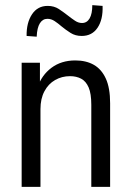

<svg xmlns="http://www.w3.org/2000/svg" viewBox="-20 -732 514 752"><path d="M64.8 0V-486.3H136.4V-391.3H127.8Q143.1 -437.6 181.6 -466.5Q220.1 -495.3 275 -495.3Q317.2 -495.3 347.5 -478.1Q377.7 -460.9 394.5 -424.2Q411.3 -387.5 411.3 -327.7V0H337.6V-321.4Q337.6 -365.2 327.2 -389.5Q316.8 -413.7 298 -423.7Q279.1 -433.7 254.3 -433.7Q222.4 -433.7 195.9 -418.6Q169.4 -403.6 154 -374.5Q138.5 -345.5 138.5 -304.8V0ZM123.7 -588.3 84.2 -591.2Q83.4 -642.9 105.3 -675.9Q127.1 -708.9 166.8 -708.9Q192 -708.9 210.7 -696.5Q229.5 -684 246.2 -670.9Q260.6 -659.6 273.9 -650.7Q287.2 -641.9 301.2 -641.9Q320.5 -641.9 331 -659.9Q341.5 -677.9 341.5 -711.9L381.8 -708.9Q383.8 -655.7 362.2 -623.5Q340.6 -591.2 300 -591.2Q275.2 -591.2 256.7 -602.9Q238.2 -614.5 220.6 -629Q207.3 -640.6 194 -649.4Q180.6 -658.3 165.8 -658.3Q147.2 -658.3 136.2 -640.9Q125.2 -623.5 123.7 -588.3Z"/></svg>

Font: Nunito Sans 12pt ExtraLight Condensed
Style: Regular
Weight: 200
Width: 3
Version: Version 3.101;gftools[0.9.27]